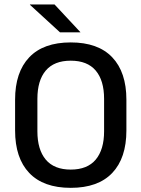

<svg xmlns="http://www.w3.org/2000/svg" viewBox="-20 -846 647 878"><path d="M303.5 13Q178.5 13 113.8 -55Q49 -123 49 -249.5V-390Q49 -516 113.8 -584Q178.5 -652 303.5 -652Q428.5 -652 493.2 -584Q558 -516 558 -390V-249.5Q558 -123 493.2 -55Q428.5 13 303.5 13ZM303.5 -70.5Q379.5 -70.5 417.8 -116.2Q456 -162 456 -245.5V-394Q456 -478 417.8 -523.2Q379.5 -568.5 303.5 -568.5Q227.5 -568.5 189.2 -523.2Q151 -478 151 -394V-245.5Q151 -162 189.2 -116.2Q227.5 -70.5 303.5 -70.5ZM229.5 -825.5 347.5 -699V-698H254.5L117 -824V-825.5Z"/></svg>

Font: Anek Gurmukhi Medium Medium
Style: Regular
Weight: 500
Version: Version 1.003